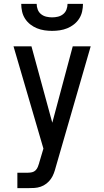

<svg xmlns="http://www.w3.org/2000/svg" viewBox="-20 -760 540 995"><path d="M70 215V135H125Q136 135 146.5 132.5Q157 130 164.5 122.5Q172 115 176 105Q180 95 183 85Q183 85 183 85Q183 85 183 85V84L205 10L50 -520H143L251 -124L357 -520H450L269 106Q265 122 259 138Q253 154 243.5 167.5Q234 181 220.5 191.5Q207 202 191 207.5Q175 213 158.5 214Q142 215 125 215ZM250 -600Q230 -600 210 -603Q190 -606 171.5 -613.5Q153 -621 137 -633.5Q121 -646 110 -663Q99 -680 94.5 -700Q90 -720 90 -740H170Q170 -725 175.5 -710.5Q181 -696 193 -686.5Q205 -677 220 -673.5Q235 -670 250 -670Q265 -670 280 -673.5Q295 -677 307 -686.5Q319 -696 324.5 -710.5Q330 -725 330 -740H410Q410 -720 405.5 -700Q401 -680 390 -663Q379 -646 363 -633.5Q347 -621 328.5 -613.5Q310 -606 290 -603Q270 -600 250 -600Z"/></svg>

Font: Iosevka SS04 Medium
Style: Regular
Weight: 500
Monospace: yes
Designer: Belleve Invis
Foundry: Belleve Invis
Version: Version 19.0.0; ttfautohint (v1.8.4)